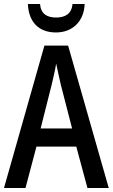

<svg xmlns="http://www.w3.org/2000/svg" viewBox="-20 -944 566 964"><path d="M405 -924H344C340 -874 306 -856 262 -856C216 -856 185 -874 181 -924H120C124 -832 176 -781 261 -781C344 -781 402 -837 405 -924ZM419 0H526L322 -715H203L0 0H108L163 -208H363ZM286 -516 342 -299H184L239 -517C246 -547 257 -592 262 -625C268 -594 278 -551 286 -516Z"/></svg>

Font: Noto Sans Gurmukhi UI Condensed Medium
Style: Regular
Weight: 500
Width: 3
Designer: Jelle Bosma - Monotype Design Team
Foundry: Monotype Imaging Inc.
Version: Version 2.004